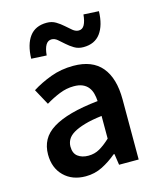

<svg xmlns="http://www.w3.org/2000/svg" viewBox="-112 -809 739 899"><g transform="rotate(-15 258.0 -359.0)"><path d="M192 12Q127 12 87 -27.5Q47 -67 47 -132Q47 -171 63.5 -201.5Q80 -232 115.5 -254Q151 -276 205.5 -291Q260 -306 336 -314Q335 -333 330.5 -350.5Q326 -368 315.5 -381.5Q305 -395 288 -402.5Q271 -410 246 -410Q210 -410 175.5 -396Q141 -382 108 -362L66 -439Q107 -465 158 -484Q209 -503 268 -503Q360 -503 405.5 -448.5Q451 -394 451 -291V0H356L348 -54H344Q311 -26 273.5 -7Q236 12 192 12ZM229 -78Q259 -78 283.5 -92Q308 -106 336 -132V-242Q286 -236 252 -226Q218 -216 197 -203.5Q176 -191 167 -175Q158 -159 158 -141Q158 -108 178 -93Q198 -78 229 -78ZM338 -575Q313 -575 294 -586.5Q275 -598 259.5 -612Q244 -626 230.5 -637.5Q217 -649 202 -649Q167 -649 161 -582L87 -586Q89 -655 117 -692.5Q145 -730 200 -730Q225 -730 244 -718.5Q263 -707 278.5 -693Q294 -679 308 -667.5Q322 -656 337 -656Q355 -656 364.5 -673.5Q374 -691 377 -723L451 -719Q449 -651 421 -613Q393 -575 338 -575Z"/></g></svg>

Font: Giro Sans Semibold
Style: Regular
Weight: 600
Designer: Paul D. Hunt
Foundry: Adobe Systems Incorporated
Version: Version 1.000;PS 1.0;hotconv 1.0.88;makeotf.lib2.5.647800